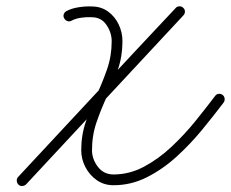

<svg xmlns="http://www.w3.org/2000/svg" viewBox="-20 -587 750 624"><path d="M189 -527Q185 -533 187 -540Q189 -547 196 -551Q213 -560 236 -563.5Q259 -567 278 -566Q278 -566 278 -566Q278 -566 278 -566Q308 -566 330.5 -550Q353 -534 365.5 -508Q378 -482 378 -453Q378 -404 363 -360.5Q348 -317 328.5 -275.5Q309 -234 294 -190.5Q279 -147 279 -99Q279 -70 298 -45Q317 -20 349 -20Q401 -20 448.5 -45.5Q496 -71 538 -110.5Q580 -150 615.5 -194Q651 -238 679 -275Q679 -275 679 -275Q679 -275 679 -275Q683 -281 690.5 -282Q698 -283 704 -278Q709 -274 710 -267Q711 -260 707 -254Q676 -213 637.5 -166Q599 -119 554 -78Q509 -37 457.5 -11Q406 15 349 15Q318 15 294.5 -1.5Q271 -18 257.5 -44Q244 -70 244 -99Q244 -148 259 -191.5Q274 -235 293.5 -277Q313 -319 328 -362Q343 -405 343 -453Q343 -481 326 -506Q309 -531 278 -531Q278 -531 278 -531Q277 -531 277 -531Q263 -532 244.5 -529.5Q226 -527 213 -520Q206 -516 199 -518.5Q192 -521 189 -527ZM551 -561Q555 -566 562.5 -566.5Q570 -567 575 -562Q581 -557 581 -549.5Q581 -542 576 -537Q448 -400 320.5 -262.5Q193 -125 65 12Q65 12 65 12Q65 12 65 12Q60 17 52.5 17.5Q45 18 40 13Q35 8 34.5 0.5Q34 -7 39 -12Q167 -149 294.5 -286.5Q422 -424 551 -561Q551 -561 551 -561Q551 -561 551 -561Z"/></svg>

Font: FRB American Cursive
Style: Italic
Weight: 400
Italic angle: -25°
Version: Version 2.0;Modular Font Editor K font №1